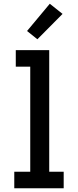

<svg xmlns="http://www.w3.org/2000/svg" viewBox="-20 -1002 415 1022"><path d="M56 0V-88H141V-647H64V-735H242V-88H319V0ZM179 -793 124 -837 245 -982 313 -928Z"/></svg>

Font: Iosevka Custom Semibold
Style: Regular
Weight: 600
Designer: Belleve Invis
Foundry: Belleve Invis
Version: Version 27.0.2; ttfautohint (v1.8.4)